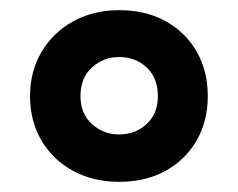

<svg xmlns="http://www.w3.org/2000/svg" viewBox="-20 -744 468 377"><path d="M214 -387Q163 -387 123.5 -408.5Q84 -430 61.5 -468Q39 -506 39 -555Q39 -604 61.5 -642Q84 -680 123.5 -702Q163 -724 214 -724Q266 -724 305 -702.5Q344 -681 366 -643Q388 -605 388 -555Q388 -506 366 -468Q344 -430 305 -408.5Q266 -387 214 -387ZM214 -480Q246 -480 268 -500.5Q290 -521 290 -555Q290 -591 268 -611.5Q246 -632 214 -632Q183 -632 160.5 -611.5Q138 -591 138 -555Q138 -521 160.5 -500.5Q183 -480 214 -480Z"/></svg>

Font: Noto Sans Gujarati
Style: Regular
Weight: 400
Designer: Jelle Bosma - Monotype Design Team, Universal Thirst
Foundry: Monotype Imaging Inc.
Version: Version 2.102